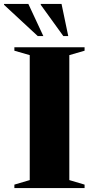

<svg xmlns="http://www.w3.org/2000/svg" viewBox="-46 -955 476 975"><path d="M383.5 -17.5V0H27V-17.5L105 -40.5V-675L27 -697.5V-715H383.5V-697.5L306 -675V-40.5ZM174 -772H145.5L-25.5 -930.5V-935H98ZM300.5 -772H275.5L161 -930.5V-935H266.5Z"/></svg>

Font: Newsreader 72pt
Style: Bold
Weight: 700
Designer: Hugues Gentile
Foundry: Production Type
Version: Version 1.003; ttfautohint (v1.8.3)